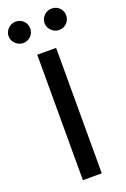

<svg xmlns="http://www.w3.org/2000/svg" viewBox="-208 -991 686 1046"><g transform="rotate(-20 135.0 -468.5)"><path d="M30.8 -813Q5.9 -813 -13.2 -831.3Q-32.2 -849.6 -32.2 -874.5Q-32.2 -900.4 -13.4 -918.7Q5.4 -937 30.8 -937Q57.6 -937 75.4 -918.9Q93.3 -900.9 93.3 -874.5Q93.3 -849.1 75.2 -831.1Q57.1 -813 30.8 -813ZM239.3 -813Q214.4 -813 195.3 -831.3Q176.3 -849.6 176.3 -874.5Q176.3 -900.4 195.1 -918.7Q213.9 -937 239.3 -937Q266.1 -937 283.9 -918.9Q301.8 -900.9 301.8 -874.5Q301.8 -849.1 283.7 -831.1Q265.6 -813 239.3 -813ZM189.5 -727.1V0H80.1V-727.1Z"/></g></svg>

Font: Interop Med
Style: Regular
Weight: 500
Designer: Rasmus Andersson, Google, Jang Haemin
Foundry: jhaemin
Version: Version 1.007